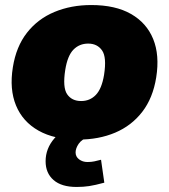

<svg xmlns="http://www.w3.org/2000/svg" viewBox="-20 -542 671 762"><path d="M17 0ZM291 12Q196 12 133 -23.5Q70 -59 43.5 -123.5Q17 -188 31 -275Q44 -357 87 -412Q130 -467 196 -494.5Q262 -522 342 -522Q438 -522 500 -486.5Q562 -451 588 -387Q614 -323 600 -235Q587 -153 544.5 -98Q502 -43 437 -15.5Q372 12 291 12ZM302 -141Q337 -141 360.5 -165.5Q384 -190 393 -245Q404 -315 385 -342Q366 -369 330 -369Q295 -369 271.5 -345Q248 -321 239 -265Q228 -195 246.5 -168Q265 -141 302 -141ZM284 200Q224 200 192.5 172.5Q161 145 161 98Q161 47 196.5 6.5Q232 -34 285 -52L334 0Q304 11 292 29Q280 47 280 63Q280 80 294 90.5Q308 101 327 101Q342 101 354 98.5Q366 96 381 92L394 183Q357 193 334 196.5Q311 200 284 200Z"/></svg>

Font: Winston Black
Style: Italic
Weight: 900
Italic angle: -9°
Designer: Original fonts by Vernon Adams / Changes by Cristiano Sobral
Foundry: VOriginal fonts by Vernon Adams / Changes by Cristiano Sobral
Version: Version 2.503;July 17, 2020;FontCreator 13.0.0.2655 64-bit